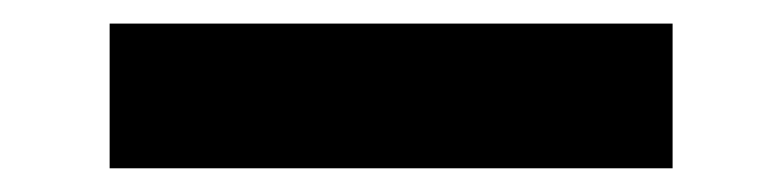

<svg xmlns="http://www.w3.org/2000/svg" viewBox="-20 -415 660 162"><path d="M72.5 -395.1H547.5V-273H72.5Z"/></svg>

Font: Monaspace Xenon Var
Style: Regular
Weight: 400
Designer: Riley Cran and the Lettermatic Team
Version: Version 1.000 (Monaspace Xenon Var)